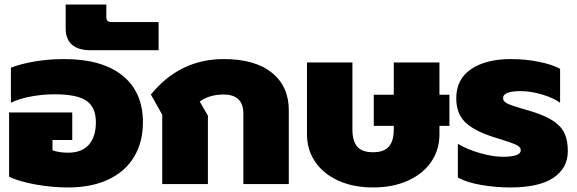

<svg xmlns="http://www.w3.org/2000/svg" viewBox="-20 -810 2539 845"><path d="M20 -32V-315H298V-194H211V-149Q221 -144 240.5 -141Q260 -138 280 -138Q340 -138 371 -173Q402 -208 402 -272Q402 -338 360.5 -366.5Q319 -395 220 -395Q169 -395 117 -385.5Q65 -376 28 -358V-512Q71 -529 133 -539.5Q195 -550 262 -550Q429 -550 519 -477.5Q609 -405 609 -272Q609 -184 570 -119.5Q531 -55 457 -20Q383 15 280 15Q208 15 136.5 2Q65 -11 20 -32Z M269 -686V-790H448V-734Q448 -713 470 -713H678V-589H378Q324 -589 296.5 -613.5Q269 -638 269 -686Z M694 -305 644 -394Q771 -550 965 -550Q1102 -550 1176.5 -490Q1251 -430 1251 -325V0H1051V-310Q1051 -394 964 -394Q901 -394 859 -363L895 -301V0H694Z M1331 -219V-535H1531V-240Q1531 -190 1552 -165Q1573 -140 1622 -140Q1670 -140 1691.5 -165Q1713 -190 1713 -240V-256H1625V-393H1713V-535H1914V-393H1958V-256H1914V-219Q1914 -151 1878 -98Q1842 -45 1775.5 -15Q1709 15 1622 15Q1535 15 1469 -15Q1403 -45 1367 -98Q1331 -151 1331 -219Z M1995 -29V-177Q2037 -152 2093.5 -136Q2150 -120 2193 -120Q2272 -120 2272 -149Q2272 -163 2252 -172.5Q2232 -182 2180 -198Q2154 -206 2148 -208Q2063 -236 2025.5 -274Q1988 -312 1988 -378Q1988 -461 2053 -505.5Q2118 -550 2229 -550Q2293 -550 2352 -538Q2411 -526 2445 -507V-358Q2414 -380 2364.5 -394.5Q2315 -409 2272 -409Q2194 -409 2194 -378Q2194 -363 2214.5 -353.5Q2235 -344 2281 -331L2322 -319Q2385 -299 2419 -275Q2453 -251 2466 -220Q2479 -189 2479 -145Q2479 -70 2415.5 -27.5Q2352 15 2225 15Q2163 15 2098 4Q2033 -7 1995 -29Z"/></svg>

Font: Prompt ExtraBold
Style: Regular
Weight: 800
Designer: Katatrad Team
Foundry: CadsonDemak
Version: Version 1.001